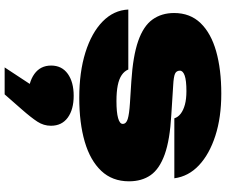

<svg xmlns="http://www.w3.org/2000/svg" viewBox="-93 -540 972 826"><g transform="rotate(90 393.0 -127.0)"><path d="M760 -196Q760 -124 715 -76.5Q670 -29 589.5 -5.5Q509 18 401 18Q290 18 205.5 -8.5Q121 -35 72.5 -82.5Q24 -130 21 -193H279Q286 -176 303 -164.5Q320 -153 347.5 -147.5Q375 -142 415 -142Q463 -142 488 -149Q513 -156 513 -169Q513 -184 492 -190.5Q471 -197 424 -200L330 -206Q221 -213 156.5 -235.5Q92 -258 64 -297Q36 -336 36 -390Q36 -459 79.5 -504Q123 -549 201 -571Q279 -593 383 -593Q485 -593 564 -567.5Q643 -542 691 -497Q739 -452 747 -391H489Q484 -407 469 -418.5Q454 -430 430 -436.5Q406 -443 372 -443Q326 -443 305 -435.5Q284 -428 284 -415Q284 -400 297 -394Q310 -388 348 -386L474 -378Q582 -372 644.5 -349.5Q707 -327 733.5 -289Q760 -251 760 -196ZM270 339 341 231Q316 224 298 211Q262 185 262 139Q262 93 297.5 67.5Q333 42 392 42Q451 42 486 67.5Q521 93 521 140Q521 171 503.5 198Q486 225 450 266L386 339Z"/></g></svg>

Font: Bounded
Style: Regular
Weight: 900
Designer: Vlad Churkin
Version: Version 1.0